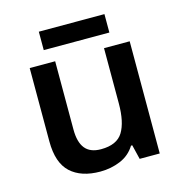

<svg xmlns="http://www.w3.org/2000/svg" viewBox="-105 -790 850 896"><g transform="rotate(-15 320.0 -342.5)"><path d="M560 -542V0H463L446 -70H440Q414 -28 368.5 -9Q323 10 271 10Q179 10 128 -37Q77 -84 77 -188V-542H200V-212Q200 -151 224.5 -120.5Q249 -90 301 -90Q378 -90 407 -137.5Q436 -185 436 -275V-542ZM479 -695V-606H162V-695Z"/></g></svg>

Font: Noto Sans New Tai Lue SemiBold
Style: Regular
Weight: 600
Version: Version 2.003